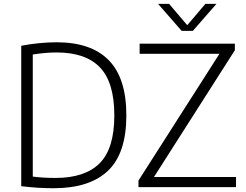

<svg xmlns="http://www.w3.org/2000/svg" viewBox="-20 -965 1268 990"><path d="M257 5.5Q216.5 5.5 177.2 3.2Q138 1 89.5 -5V-729Q132.5 -737.5 180 -742.2Q227.5 -747 272 -747Q450 -747 540.8 -654.5Q631.5 -562 631.5 -370Q631.5 -175 537 -84.8Q442.5 5.5 257 5.5ZM266.5 -47.5Q418 -47.5 493.8 -123.2Q569.5 -199 569.5 -370Q569.5 -539.5 495.8 -617Q422 -694.5 272 -694.5Q243 -694.5 212 -691.8Q181 -689 149 -684V-54.5Q200.5 -47.5 266.5 -47.5ZM694 0V-34L1111.5 -687.5H700V-740H1191V-706L774 -52.5H1197V0ZM916.5 -806 795 -945H852L945.5 -835L1039 -945H1096L974.5 -806Z"/></svg>

Font: Encode Sans Lt
Style: Regular
Weight: 300
Designer: Multiple Designers
Foundry: Impallari Type
Version: Version 3.002; ttfautohint (v1.8.3) -l 8 -r 50 -G 200 -x 14 